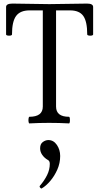

<svg xmlns="http://www.w3.org/2000/svg" viewBox="-20 -686 555 1072"><path d="M144 3Q141 3 139.5 -6Q138 -15 139.5 -24.5Q141 -34 144 -34Q219 -34 219 -91V-628H145Q93 -628 70 -597Q47 -566 47 -494Q47 -489 39 -487.5Q31 -486 22.5 -487.5Q14 -489 14 -494V-647Q14 -666 50 -666Q101 -666 152.5 -664.5Q204 -663 255 -663Q308 -663 361 -664.5Q414 -666 466 -666Q500 -666 500 -647V-494Q500 -489 492 -487.5Q484 -486 475.5 -487.5Q467 -489 467 -494Q467 -566 445 -597Q423 -628 371 -628H293V-91Q293 -34 365 -34Q369 -34 370 -24.5Q371 -15 370 -6Q369 3 365 3Q310 0 254 0Q200 0 144 3ZM213 366Q209 368 204 361.5Q199 355 203 351Q228 322 243 291.5Q258 261 258 229Q258 212 247 207Q228 196 216 179Q204 162 204 142Q204 118 219 107Q234 96 250 96Q279 96 297.5 123Q316 150 316 185Q316 225 300 261Q284 297 260.5 324.5Q237 352 213 366Z"/></svg>

Font: Junicode Two Beta Condensed
Style: Regular
Weight: 400
Width: 3
Designer: Peter S. Baker
Foundry: Briery Creek Software
Version: Version 1.053; ttfautohint (v1.8.4)